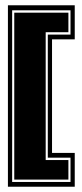

<svg xmlns="http://www.w3.org/2000/svg" viewBox="-20 -655 309 727"><path d="M10 52V-635H263V-506H177V-76H263V52ZM26 34H247V-58H161V-524H247V-616H26ZM34 25V-607H239V-533H153V-49H239V25Z"/></svg>

Font: Alumni Sans Collegiate One
Style: Regular
Weight: 400
Designer: Robert E. Leuschke
Foundry: Robert E. Leuschke
Version: Version 1.100